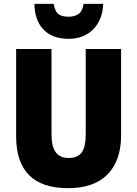

<svg xmlns="http://www.w3.org/2000/svg" viewBox="-20 -969 713 999"><path d="M415 -949Q409 -910 388.5 -896Q368 -882 337 -882Q301 -882 283.5 -896Q266 -910 259 -949H159Q161 -861 207.5 -814Q254 -767 337 -767Q416 -767 465 -816.5Q514 -866 517 -949ZM426 -714V-272Q426 -204 405 -175.5Q384 -147 337 -147Q293 -147 270.5 -176Q248 -205 248 -271V-714H64V-260Q64 10 334 10Q470 10 540 -62Q610 -134 610 -264V-714Z"/></svg>

Font: Noto Sans UI SemiCondensed Black
Style: Regular
Weight: 900
Width: 4
Designer: Monotype Design Team
Foundry: Monotype Imaging Inc.
Version: 1.001